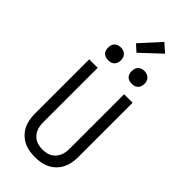

<svg xmlns="http://www.w3.org/2000/svg" viewBox="-363 -1252 1326 1326"><g transform="rotate(45 300.0 -589.5)"><path d="M300 8Q272 8 243.5 3Q215 -2 189.5 -15Q164 -28 143.5 -48.5Q123 -69 110.5 -94.5Q98 -120 93 -148Q88 -176 88 -205V-735H171V-205Q171 -187 173.5 -169Q176 -151 183.5 -134.5Q191 -118 203 -104Q215 -90 230.5 -81.5Q246 -73 264 -69.5Q282 -66 300 -66Q318 -66 336 -69.5Q354 -73 369.5 -81.5Q385 -90 397 -104Q409 -118 416.5 -134.5Q424 -151 426.5 -169Q429 -187 429 -205V-735H512V-205Q512 -176 507 -148Q502 -120 489.5 -94.5Q477 -69 456.5 -48.5Q436 -28 410.5 -15Q385 -2 356.5 3Q328 8 300 8ZM415 -823Q402 -823 390 -826.5Q378 -830 369 -839Q360 -848 356.5 -860Q353 -872 353 -885Q353 -898 356.5 -910Q360 -922 369 -931Q378 -940 390 -944Q402 -948 415 -948Q428 -948 440 -944Q452 -940 461 -931Q470 -922 474 -910Q478 -898 478 -885Q478 -872 474 -860Q470 -848 461 -839Q452 -830 440 -826.5Q428 -823 415 -823ZM185 -823Q172 -823 160 -826.5Q148 -830 139 -839Q130 -848 126.5 -860Q123 -872 123 -885Q123 -898 126.5 -910Q130 -922 139 -931Q148 -940 160 -944Q172 -948 185 -948Q198 -948 210 -944Q222 -940 231 -931Q240 -922 244 -910Q248 -898 248 -885Q248 -872 244 -860Q240 -848 231 -839Q222 -830 210 -826.5Q198 -823 185 -823ZM287 -998 238 -1042 370 -1187 431 -1133Z"/></g></svg>

Font: R Plex Mono
Style: Regular
Weight: 400
Monospace: yes
Designer: Belleve Invis
Foundry: Belleve Invis
Version: Version 31.8.0